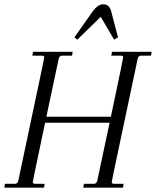

<svg xmlns="http://www.w3.org/2000/svg" viewBox="-31 -870 723 890"><path d="M672 -630 669 -612H623Q610 -612 607 -597L496 -72Q487 -29 487 -26Q487 -18 498 -18H542L539 0H355L358 -18H404Q417 -18 420 -33L477 -301H178L130 -72Q121 -29 121 -26Q121 -18 132 -18H176L173 0H-11L-8 -18H38Q51 -18 54 -33L165 -558Q174 -601 174 -604Q174 -612 163 -612H119L122 -630H306L303 -612H257Q244 -612 241 -597L184 -329H483L531 -558Q540 -601 540 -604Q540 -612 529 -612H485L488 -630ZM498 -686 436 -792 327 -686 314 -697 400 -819Q423 -850 448 -850Q475 -850 484 -819L516 -697Z"/></svg>

Font: Arapey
Style: Italic
Weight: 400
Italic angle: -12°
Designer: Eduardo Rodriguez Tunni
Foundry: Eduardo Rodriguez Tunni
Version: Version 3.000